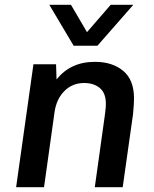

<svg xmlns="http://www.w3.org/2000/svg" viewBox="-20 -778 640 798"><path d="M47 0 119 -511H213L215 -448Q244 -484 283.5 -502.5Q323 -521 375 -521Q447 -521 492 -483.5Q537 -446 537 -369Q537 -359 536 -342Q535 -325 533 -304L490 0H374L417 -308Q419 -322 419.5 -332.5Q420 -343 420 -347Q420 -391 395 -412Q370 -433 330 -433Q281 -433 248 -400Q215 -367 207 -314L163 0ZM534 -758 385 -588H286L185 -758H275L367 -601H304L440 -758Z"/></svg>

Font: Chivo Mono Medium
Style: Italic
Weight: 500
Italic angle: -8.05°
Monospace: yes
Designer: Hector Gatti
Foundry: Omnibus-Type
Version: Version 1.008